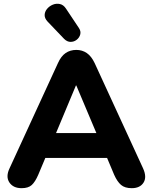

<svg xmlns="http://www.w3.org/2000/svg" viewBox="-20 -975 798 1004"><path d="M315 -772 229 -862Q213 -879 213.5 -896.5Q214 -914 226 -928.5Q238 -943 256 -950.5Q274 -958 293 -954Q312 -950 325 -930L393 -828Q404 -811 399.5 -794.5Q395 -778 381 -767Q367 -756 349 -756Q331 -756 315 -772ZM93 9Q49 9 29 -21Q9 -51 30 -95L283 -645Q299 -681 323 -697.5Q347 -714 379 -714Q410 -714 434 -697.5Q458 -681 475 -645L728 -95Q749 -49 730.5 -20Q712 9 669 9Q633 9 613 -8Q593 -25 577 -61L540 -149H217L180 -61Q164 -24 146 -7.5Q128 9 93 9ZM377 -528 273 -279H484L379 -528Z"/></svg>

Font: Chiron GoRound TC EB
Style: Regular
Weight: 700
Designer: Ryoko NISHIZUKA 西塚涼子 (kana, bopomofo & ideographs); Paul D. Hunt (Latin, Greek & Cyrillic); Sandoll Communications 산돌커뮤니
Foundry: Adobe
Version: Version 1.000;hotconv 1.1.1;makeotfexe 2.6.0